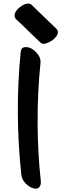

<svg xmlns="http://www.w3.org/2000/svg" viewBox="-20 -1041 439 1109"><path d="M74.2 -928.7Q109.4 -896.5 143.6 -862.3Q178.7 -829.1 212.9 -795.9Q225.6 -783.2 245.1 -790Q263.7 -796.9 275.4 -803.7Q293 -813.5 308.6 -835.9Q314.5 -845.7 314.5 -854.5Q314.5 -866.2 303.7 -877Q269.5 -910.2 234.4 -943.4Q199.2 -977.5 165 -1010.7Q155.3 -1020.5 142.6 -1020.5Q127 -1020.5 106.4 -1007.8Q69.3 -984.4 64.5 -956.1Q64.5 -953.1 64.5 -950.2Q64.5 -946.3 65.4 -941.4Q68.4 -934.6 74.2 -928.7ZM99.6 -742.2Q82 -564.5 83 -385.7Q84 -207 103.5 -29.3Q106.4 -4.9 127 17.6Q147.5 39.1 170.9 45.9Q179.7 48.8 186.5 48.8Q198.2 48.8 206.1 41Q217.8 28.3 215.8 5.9Q197.3 -164.1 197.3 -335.9Q196.3 -506.8 213.9 -677.7Q216.8 -703.1 199.2 -726.6Q181.6 -750 161.1 -760.7Q143.6 -770.5 123 -768.6Q102.5 -766.6 99.6 -742.2Z"/></svg>

Font: TroubleSide
Style: Comic
Weight: 400
Designer: Koroletov
Version: 1_5